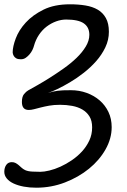

<svg xmlns="http://www.w3.org/2000/svg" viewBox="-25 -856 593 894"><path d="M106 -435Q122 -444 149.5 -459.5Q177 -475 208.5 -495Q240 -515 272.5 -538Q305 -561 331.5 -586.5Q358 -612 374.5 -639.5Q391 -667 391 -694Q391 -729 365.5 -747Q340 -765 283 -765Q260 -765 236.5 -756.5Q213 -748 192.5 -732.5Q172 -717 156.5 -694Q141 -671 133 -642Q131 -634 126 -623.5Q121 -613 113 -603.5Q105 -594 95 -587Q85 -580 72 -580Q58 -580 50.5 -584.5Q43 -589 39.5 -595Q36 -601 35 -606Q34 -611 34 -612Q34 -639 48.5 -677.5Q63 -716 95 -751Q127 -786 177.5 -811Q228 -836 301 -836Q340 -836 373 -830.5Q406 -825 430 -811Q454 -797 468 -772Q482 -747 482 -708Q482 -670 465.5 -635.5Q449 -601 423 -571.5Q397 -542 365 -517Q333 -492 301 -473Q269 -454 241.5 -441Q214 -428 198 -423Q211 -427 222 -429.5Q233 -432 244.5 -433.5Q256 -435 270 -435.5Q284 -436 305 -436Q344 -436 378.5 -423.5Q413 -411 439 -388.5Q465 -366 480 -334.5Q495 -303 495 -264Q495 -211 466.5 -160.5Q438 -110 389.5 -70.5Q341 -31 277.5 -6.5Q214 18 144 18Q113 18 86 13Q59 8 38.5 -1.5Q18 -11 6.5 -25Q-5 -39 -5 -56Q-5 -75 4 -88Q13 -101 30 -101Q40 -101 47.5 -97Q55 -93 61.5 -87.5Q68 -82 75 -75.5Q82 -69 92 -64Q105 -58 126 -57Q147 -56 163 -56Q180 -56 205 -62Q230 -68 256.5 -80Q283 -92 309.5 -110Q336 -128 357 -151Q378 -174 391 -202Q404 -230 404 -263Q404 -294 391.5 -314Q379 -334 358.5 -346Q338 -358 311 -363Q284 -368 255 -368Q226 -368 204 -364Q182 -360 164.5 -355.5Q147 -351 133.5 -347.5Q120 -344 109 -344Q77 -344 77 -381Q77 -406 87 -418Q97 -430 106 -435Z"/></svg>

Font: Life Savers ExtraBold
Style: Regular
Weight: 800
Designer: Pablo Impallari, Rodrigo Fuenzalida, Brenda Gallo
Foundry: Pablo Impallari, Rodrigo Fuenzalida, Brenda Gallo
Version: Version 3.001; ttfautohint (v0.95) -l 8 -r 50 -G 200 -x 14 -